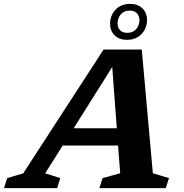

<svg xmlns="http://www.w3.org/2000/svg" viewBox="-84 -968 948 988"><path d="M702.5 -76.5 785.5 -51.5 769 0H427.5L444 -51.5L534.5 -76.5L523.5 -219H238.5L148.5 -76L226 -51.5L210.5 0H-63.5L-47 -51.5L35.5 -76L449 -713H645.5ZM295 -308H517L493.5 -623ZM586 -948Q625 -948 648.8 -925Q672.5 -902 672.5 -865.5Q672.5 -822.5 644.2 -792.8Q616 -763 568.5 -763Q529.5 -763 506 -786Q482.5 -809 482.5 -845.5Q482.5 -888.5 510.5 -918.2Q538.5 -948 586 -948ZM570.5 -799Q601 -799 617.2 -818.5Q633.5 -838 633.5 -863.5Q633.5 -886.5 620.2 -900Q607 -913.5 584 -913.5Q553.5 -913.5 537.2 -893.8Q521 -874 521 -847Q521 -825.5 534.2 -812.2Q547.5 -799 570.5 -799Z"/></svg>

Font: Newsreader Caption SemiBold
Style: Italic
Weight: 600
Italic angle: -17°
Designer: Hugues Gentile
Foundry: Production Type
Version: Version 1.001